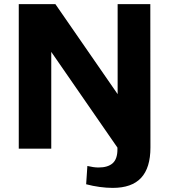

<svg xmlns="http://www.w3.org/2000/svg" viewBox="-20 -720 819 930"><path d="M526 190.1Q496.2 190.1 462.9 185.6Q429.6 181.1 397.3 172.5L403.2 83.9Q417.6 87.3 431.2 89.3Q444.9 91.3 457.3 91.3Q502.4 91.3 525.6 70.8Q548.8 50.3 548.8 3.9V-5.1L228.3 -468.6V0H70.9V-700H248.3L549.8 -264V-700H708.1L708.7 -5.9Q708.7 92.9 663.5 141.5Q618.4 190.1 526 190.1Z"/></svg>

Font: Pathway Extreme 8pt Thin 12pt
Style: Regular
Weight: 100
Version: Version 1.001;gftools[0.9.26]